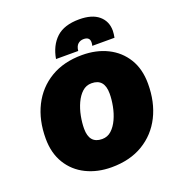

<svg xmlns="http://www.w3.org/2000/svg" viewBox="-155 -996 1035 1129"><g transform="rotate(-20 362.5 -431.5)"><path d="M351 10Q263 10 193 -24.5Q123 -59 83 -124.5Q43 -190 43 -281Q43 -396 87 -483.5Q131 -571 213.5 -620.5Q296 -670 411 -670Q500 -670 569.5 -635.5Q639 -601 679 -536Q719 -471 719 -379Q719 -264 675 -176.5Q631 -89 548.5 -39.5Q466 10 351 10ZM355 -165Q389 -165 413.5 -187.5Q438 -210 454.5 -246Q471 -282 479 -323.5Q487 -365 487 -402Q487 -495 407 -495Q373 -495 348.5 -472.5Q324 -450 307.5 -414Q291 -378 283 -336.5Q275 -295 275 -258Q275 -165 355 -165ZM260 -700Q274 -781 323.5 -827Q373 -873 467 -873Q547 -873 589 -837.5Q631 -802 631 -743Q631 -733 629.5 -722Q628 -711 626 -700H487Q490 -712 490 -722Q490 -755 452 -755Q431 -755 416.5 -742Q402 -729 399 -700Z"/></g></svg>

Font: Work Sans Black
Style: Italic
Weight: 900
Italic angle: -13°
Designer: Wei Huang
Foundry: Wei Huang
Version: Version 2.009; ttfautohint (v1.8.3)